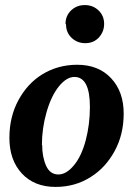

<svg xmlns="http://www.w3.org/2000/svg" viewBox="-20 -727 540 756"><path d="M145 -156 146 -157Q146 -109 161.5 -74.5Q177 -40 210 -40Q241 -40 271 -76Q301 -112 317.5 -174.5Q334 -237 334 -306Q334 -424 273 -424Q242 -424 212 -387Q182 -350 163.5 -286Q145 -222 145 -156ZM284 -472Q368 -472 417.5 -419Q467 -366 467 -280Q467 -197 431 -131.5Q395 -66 337 -30Q276 9 199 9Q115 9 66 -44Q17 -97 17 -184Q17 -267 52.5 -332.5Q88 -398 146 -434Q208 -472 284 -472ZM240 -631 238 -633Q238 -665 260 -686Q282 -707 314 -707Q346 -707 368 -686Q390 -665 390 -633Q390 -602 369 -579Q348 -557 316 -557Q284 -557 262 -578Q240 -599 240 -631Z"/></svg>

Font: Libra Serif Modern
Style: Bold Italic
Weight: 700
Italic angle: -12°
Designer: Stefan Peev, Context Ltd
Foundry: Stefan Peev, Context Ltd
Version: Version 1.000